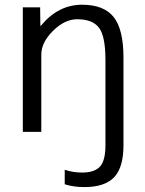

<svg xmlns="http://www.w3.org/2000/svg" viewBox="-20 -550 604 801"><path d="M301.8 -469.7Q250 -469.7 201.2 -421.4Q152.3 -373 152.3 -322.3V0H75.2V-519.5H147.5L148.4 -442.4H150.4Q222.7 -530.3 322.3 -530.3Q413.1 -530.3 454.1 -479Q495.1 -427.7 495.1 -309.6V56.6Q495.1 148.4 456.1 189.5Q417 230.5 332 230.5Q287.1 230.5 250 218.8V158.2Q284.2 169.9 322.3 169.9Q375 169.9 397.5 144.5Q419.9 119.1 419.9 56.6V-299.8Q419.9 -398.4 393.1 -434.1Q366.2 -469.7 301.8 -469.7Z"/></svg>

Font: Gen Shin Gothic Normal
Style: Regular
Weight: 300
Designer: [Source Han Sans]
Ryoko NISHIZUKA  (kana & ideographs); Paul D. Hunt (Latin, Greek & Cyrillic); Wenlong ZHANG  (bopomofo
Version: Version 1.002.20150607